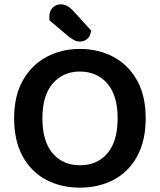

<svg xmlns="http://www.w3.org/2000/svg" viewBox="-20 -848 736 883"><path d="M650 -304Q650 -200 610.5 -128.5Q571 -57 502.5 -21Q434 15 347 15Q261 15 192.5 -21Q124 -57 84.5 -128.5Q45 -200 45 -304Q45 -408 85.5 -479Q126 -550 194.5 -586.5Q263 -623 347 -623Q433 -623 501.5 -586.5Q570 -550 610 -479Q650 -408 650 -304ZM521 -304Q521 -409 473.5 -464Q426 -519 347 -519Q270 -519 222.5 -464Q175 -409 175 -304Q175 -198 222 -143Q269 -88 348 -88Q427 -88 474 -143Q521 -198 521 -304ZM298 -678 208 -754Q207 -758 207 -763Q207 -768 207 -771Q207 -797 222 -812.5Q237 -828 260 -828Q288 -828 314 -801L399 -708Q396 -682 381.5 -669.5Q367 -657 348 -657Q333 -657 322 -663Q311 -669 298 -678Z"/></svg>

Font: Baloo Bhaijaan 2 SemiBold
Style: Regular
Weight: 600
Designer: Sanskriti Dholi, Noopur Datye and Ek Type
Foundry: Ek Type
Version: Version 1.700